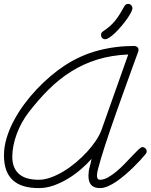

<svg xmlns="http://www.w3.org/2000/svg" viewBox="-20 -963 778 992"><path d="M481 -58.6Q481 -54.2 481.4 -50Q481.9 -45.9 483.4 -42.2Q484.9 -38.6 488 -36.4Q491.2 -34.2 496.6 -34.2Q516.1 -34.2 538.3 -46.6Q560.5 -59.1 582.8 -77.9Q605 -96.7 626 -118.7Q647 -140.6 664.8 -159.4Q682.6 -178.2 695.8 -190.7Q709 -203.1 715.3 -203.1Q723.6 -203.1 730.7 -197Q737.8 -190.9 737.8 -182.1Q737.8 -172.9 731.9 -166.5Q721.2 -153.3 704.8 -135.5Q688.5 -117.7 668.5 -98.1Q648.4 -78.6 626.2 -59.6Q604 -40.5 581.5 -25.1Q559.1 -9.8 537.4 -0.5Q515.6 8.8 496.6 8.8Q465.3 8.8 451.2 -7.3Q437 -23.4 437 -54.2Q437 -77.6 442.9 -98.6Q448.7 -119.6 453.1 -142.1Q428.7 -114.7 397.5 -87.9Q366.2 -61 330.8 -39.6Q295.4 -18.1 257.1 -4.6Q218.8 8.8 180.7 8.8Q136.7 8.8 103.3 -1Q69.8 -10.7 46.9 -31.5Q23.9 -52.2 12.2 -84.2Q0.5 -116.2 0.5 -160.6Q0.5 -204.1 13.9 -249Q27.3 -293.9 50.5 -337.9Q73.7 -381.8 104.2 -423.3Q134.8 -464.8 169.4 -501.5Q204.1 -538.1 240.7 -569.1Q277.3 -600.1 312 -623Q394.5 -677.2 485.1 -701.4Q575.7 -725.6 673.8 -725.6Q682.6 -725.6 689.2 -720Q695.8 -714.4 695.8 -705.1Q695.8 -700.7 694.3 -696.3Q691.9 -689.5 684.3 -669.2Q676.8 -648.9 665.8 -618.7Q654.8 -588.4 641.1 -550.3Q627.4 -512.2 612.3 -470.2Q597.2 -428.2 581.5 -384Q565.9 -339.8 551.3 -297.1Q536.6 -254.4 523.9 -215.3Q511.2 -176.3 501.7 -144.5Q492.2 -112.8 486.6 -90.3Q481 -67.9 481 -58.6ZM642.6 -681.6Q555.2 -677.7 482.7 -655.3Q410.2 -632.8 347.7 -593.5Q285.2 -554.2 230.5 -499.8Q175.8 -445.3 124.5 -377.9Q107.4 -355 92.5 -327.9Q77.6 -300.8 66.7 -271.5Q55.7 -242.2 49.6 -211.9Q43.5 -181.6 43.5 -153.3Q43.5 -120.6 53.7 -97.9Q64 -75.2 82 -61Q100.1 -46.9 125.2 -40.5Q150.4 -34.2 180.7 -34.2Q210 -34.2 242.9 -46.1Q275.9 -58.1 308.8 -78.1Q341.8 -98.1 373 -124.3Q404.3 -150.4 430.4 -179.2Q456.5 -208 476.1 -237.3Q495.6 -266.6 504.9 -293ZM642.6 -942.9Q651.9 -942.9 658 -936Q664.1 -929.2 664.1 -920.4Q664.1 -912.1 656.2 -897.2Q648.4 -882.3 635.7 -864.5Q623 -846.7 607.4 -828.1Q591.8 -809.6 576.2 -794.4Q560.5 -779.3 546.4 -769.8Q532.2 -760.3 523.4 -760.3Q513.7 -760.3 507.8 -766.8Q502 -773.4 502 -783.2Q502 -793.9 511.2 -800.3Q533.2 -814.9 548.6 -828.6Q564 -842.3 576.2 -857.7Q588.4 -873 599.4 -890.9Q610.4 -908.7 623 -931.6Q629.4 -942.9 642.6 -942.9Z"/></svg>

Font: Helvetia Verbundene
Style: Regular
Weight: 400
Designer: Peter Wiegel, original typeface by Carl Albert Fahrenwaldt 1901
Foundry: Peter Wiegel
Version: Version 2.000